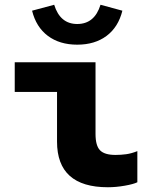

<svg xmlns="http://www.w3.org/2000/svg" viewBox="-20 -778 640 808"><path d="M434 10Q220 10 220 -182V-391H42V-516H382V-214Q382 -165 401 -145.5Q420 -126 466 -126Q489 -126 511 -129Q533 -132 558 -142V-11Q542 -3 505 3.5Q468 10 434 10ZM305 -590Q231 -590 181.5 -627Q132 -664 115 -733L208 -758Q233 -677 305 -677Q378 -677 403 -758L495 -733Q478 -664 428.5 -627Q379 -590 305 -590Z"/></svg>

Font: Red Hat Mono
Style: Bold
Weight: 700
Monospace: yes
Designer: Pentagram, MCKL
Foundry: Pentagram, MCKL
Version: Version 1.023; ttfautohint (v1.8.3)